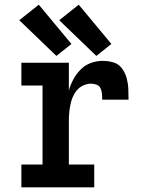

<svg xmlns="http://www.w3.org/2000/svg" viewBox="-20 -797 616 817"><path d="M71 0H381V-97H273V-281Q273 -302 275 -322.5Q277 -343 282.5 -363.5Q288 -384 299 -402Q310 -420 328.5 -430.5Q347 -441 368 -441Q380 -441 391.5 -436.5Q403 -432 408 -421Q413 -410 414 -397.5Q415 -385 415 -373H527Q527 -396 526 -419Q525 -442 519 -464.5Q513 -487 499 -506Q485 -525 462.5 -531.5Q440 -538 417 -538Q391 -538 366.5 -529Q342 -520 323.5 -501.5Q305 -483 292.5 -460Q280 -437 273 -412V-530H71V-433H161V-97H71ZM390 -559 454 -610 315 -777 232 -711ZM220 -559 284 -610 145 -777 62 -711Z"/></svg>

Font: Iosevka Sparkle Semibold
Style: Regular
Weight: 600
Designer: Belleve Invis
Foundry: Belleve Invis
Version: Version 4.5.0; ttfautohint (v1.8.3)